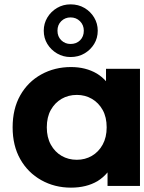

<svg xmlns="http://www.w3.org/2000/svg" viewBox="-20 -854 663 882"><path d="M306 8Q231 8 169.5 -26.5Q108 -61 73 -123Q38 -185 38 -269Q38 -354 73 -416Q108 -478 169.5 -512Q231 -546 306 -546Q374 -546 425 -516Q448 -502 467 -481V-538H623V0H474V-62Q454 -38 428 -22Q377 8 306 8ZM333 -120Q371 -120 402 -138Q433 -156 451.5 -189.5Q470 -223 470 -269Q470 -316 451.5 -349Q433 -382 402 -400Q371 -418 333 -418Q294 -418 263 -400Q232 -382 213.5 -349Q195 -316 195 -269Q195 -223 213.5 -189.5Q232 -156 263 -138Q294 -120 333 -120ZM304 -592Q270 -592 242 -608.5Q214 -625 197.5 -652Q181 -679 181 -713Q181 -746 197.5 -773.5Q214 -801 242 -817.5Q270 -834 304 -834Q340 -834 368 -817.5Q396 -801 412.5 -773.5Q429 -746 429 -713Q429 -679 412.5 -652Q396 -625 368 -608.5Q340 -592 304 -592ZM304 -652Q331 -652 348 -669Q365 -686 365 -713Q365 -739 347.5 -756.5Q330 -774 304 -774Q279 -774 261.5 -757Q244 -740 244 -713Q244 -686 261.5 -669Q279 -652 304 -652Z"/></svg>

Font: Montserrat Z
Style: Bold
Weight: 700
Designer: Julieta Ulanovsky
Foundry: Julieta Ulanovsky
Version: Version 8.000